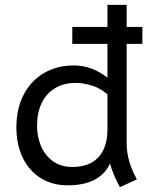

<svg xmlns="http://www.w3.org/2000/svg" viewBox="-20 -761 629 800"><path d="M507.8 -578.1V-161.1Q508.3 -89.4 550.3 -13.7L479.5 19Q451.7 -31.2 438.5 -79.6Q417.5 -34.7 373.3 -11.7Q329.1 11.2 262.2 11.2Q198.2 11.2 149.9 -18.8Q101.6 -48.8 75 -103.5Q48.3 -158.2 48.3 -230.5Q48.3 -307.1 78.1 -365.5Q107.9 -423.8 162.4 -456.1Q216.8 -488.3 288.6 -488.3Q362.3 -488.3 427.7 -437.5V-578.1H281.2V-648.9H427.7V-740.7H507.8V-648.9H573.2V-578.1ZM427.7 -221.2V-367.7Q397.5 -394 362.3 -404.8Q327.1 -415.5 294.9 -415.5Q245.6 -415.5 209.5 -393.8Q173.3 -372.1 153.8 -331.8Q134.3 -291.5 134.3 -235.8Q134.3 -193.8 149.9 -154.8Q165.5 -115.7 198.7 -90.6Q231.9 -65.4 281.7 -65.4Q353 -65.4 390.4 -106.2Q427.7 -147 427.7 -221.2Z"/></svg>

Font: Selawik
Style: Regular
Weight: 400
Designer: Aaron Bell
Foundry: Microsoft Corporation
Version: Version 1.01